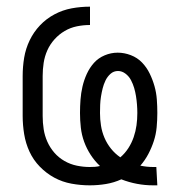

<svg xmlns="http://www.w3.org/2000/svg" viewBox="-20 -548 540 576"><path d="M439 8Q415 8 391 3.5Q367 -1 344 -10Q322 0 298 4Q274 8 250 8H249Q222 8 194.5 3Q167 -2 143 -15Q119 -28 99.5 -48Q80 -68 68.5 -93Q57 -118 52.5 -145.5Q48 -173 48 -200V-320Q48 -348 52.5 -375Q57 -402 69 -427Q81 -452 100 -472Q119 -492 143.5 -505Q168 -518 195 -523Q222 -528 250 -528V-473Q230 -473 210.5 -469Q191 -465 174 -455Q157 -445 143.5 -430Q130 -415 122 -397Q114 -379 111 -359.5Q108 -340 108 -320V-200Q108 -180 111 -160.5Q114 -141 122 -123Q130 -105 143 -90Q156 -75 173.5 -65Q191 -55 210.5 -51Q230 -47 249 -47Q257 -47 264.5 -47.5Q272 -48 280 -50Q264 -65 252 -83.5Q240 -102 232.5 -122.5Q225 -143 222.5 -165Q220 -187 220 -209Q220 -229 221.5 -249Q223 -269 227.5 -288.5Q232 -308 240.5 -326.5Q249 -345 262 -359.5Q275 -374 294 -382Q313 -390 333 -390Q353 -390 372.5 -382.5Q392 -375 406 -360.5Q420 -346 429 -327.5Q438 -309 443.5 -289.5Q449 -270 450.5 -249.5Q452 -229 452 -209Q452 -188 450 -166.5Q448 -145 441.5 -125Q435 -105 425 -86Q415 -67 401 -51Q411 -49 420.5 -48Q430 -47 440 -47H449L452 8ZM341 -76Q355 -88 365 -103.5Q375 -119 381 -136.5Q387 -154 389.5 -172Q392 -190 392 -209Q392 -221 391 -234Q390 -247 388 -259.5Q386 -272 382.5 -284Q379 -296 373 -307.5Q367 -319 356.5 -327Q346 -335 334 -335Q321 -335 311.5 -326.5Q302 -318 296.5 -306.5Q291 -295 288 -283Q285 -271 283 -258.5Q281 -246 280.5 -233.5Q280 -221 280 -209Q280 -190 283 -171Q286 -152 293.5 -134.5Q301 -117 313 -102Q325 -87 341 -76Z"/></svg>

Font: Iosevka Curly Slab Light
Style: Regular
Weight: 300
Monospace: yes
Designer: Belleve Invis
Foundry: Belleve Invis
Version: Version 22.1.2; ttfautohint (v1.8.4)